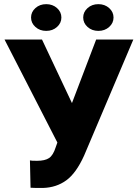

<svg xmlns="http://www.w3.org/2000/svg" viewBox="-20 -903 672 933"><path d="M329.6 -402.3V-401.9L447.3 -710.9H627.9L388.7 -147Q350.1 -61.5 302 -26.6Q253.9 8.3 189.5 10.3H154.8L128.4 9.3L125.5 -123.5Q131.3 -121.6 159.7 -121.6Q198.7 -121.6 218.5 -135Q238.3 -148.4 250.5 -187L258.8 -210.4L2 -710.9H184.1ZM130.9 -817.9Q130.9 -844.7 152.1 -863.8Q173.3 -882.8 204.6 -882.8Q235.8 -882.8 257.1 -863.8Q278.3 -844.7 278.3 -817.9Q278.3 -791 257.1 -772Q235.8 -752.9 204.6 -752.9Q173.3 -752.9 152.1 -772Q130.9 -791 130.9 -817.9ZM384.3 -817.9Q384.3 -844.7 405.5 -863.8Q426.8 -882.8 458 -882.8Q489.3 -882.8 510.5 -863.8Q531.7 -844.7 531.7 -817.9Q531.7 -791 510.5 -772Q489.3 -752.9 458 -752.9Q426.8 -752.9 405.5 -772Q384.3 -791 384.3 -817.9Z"/></svg>

Font: Roboto Black
Style: Regular
Weight: 900
Designer: Google
Version: Version 2.134; 2016